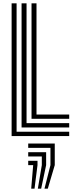

<svg xmlns="http://www.w3.org/2000/svg" viewBox="-20 -820 450 1157"><path d="M50 0V-800H80V-26H397V0ZM110 -52V-800H140V-78H397V-52ZM170 -104V-800H200V-130H397V-104ZM248 317 284 175V71H150V45H310V175L268 317ZM208 317 232 175V123H150V97H258V175L228 317ZM168 317 180 175H150V149H206V175L188 317Z"/></svg>

Font: Big Shoulders Inline Text Black
Style: Regular
Weight: 900
Designer: Patric King
Foundry: XO Type Co
Version: Version 1.000